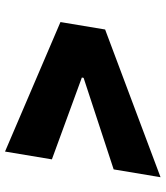

<svg xmlns="http://www.w3.org/2000/svg" viewBox="30 -662 634 733"><g transform="rotate(-90 346.5 -295.0)"><path d="M600.9 -210.2 36.9 1.4 66.8 -177.6 416.2 -292.3 417.6 -299 105.1 -413.4 134.9 -592.3 629.3 -380.7Z"/></g></svg>

Font: Inter P Black
Style: Italic
Weight: 900
Italic angle: -9.40001°
Designer: Rasmus Andersson
Foundry: rsms
Version: Version 3.018;git-588b23468